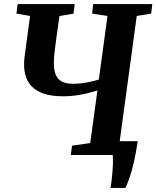

<svg xmlns="http://www.w3.org/2000/svg" viewBox="-20 -763 770 945"><path d="M524 162Q527 145 529.2 126.2Q531.5 107.5 533.2 87.2Q535 67 535.8 45Q536.5 23 535 0L494.5 -68H658Q649.5 -12 639.8 31.2Q630 74.5 619.2 106.5Q608.5 138.5 597.5 162ZM328.5 0 334.5 -46 424 -59 459.5 -318Q434.5 -310 406.8 -303.2Q379 -296.5 350.2 -292.8Q321.5 -289 292 -289Q235.5 -289 198 -301.2Q160.5 -313.5 138.8 -335Q117 -356.5 107.8 -384.8Q98.5 -413 98.5 -444Q98.5 -460 100.2 -476.5Q102 -493 104 -506.5L128 -684.5L61 -696L67 -743H347.5L342 -696L272.5 -684L257 -573.5Q252.5 -541 248.8 -509Q245 -477 245 -452Q245 -417.5 254.5 -395Q264 -372.5 285 -361.5Q306 -350.5 340.5 -350.5Q360.5 -350.5 383.8 -353.5Q407 -356.5 428.8 -361.5Q450.5 -366.5 466.5 -371.5L509 -684.5L433.5 -696L438.5 -743H729.5L724 -696L653 -684.5L568 -59L641 -45.5L636 0Z"/></svg>

Font: Merriweather 28pt
Style: Bold Italic
Weight: 700
Italic angle: -7.8°
Version: Version 2.101